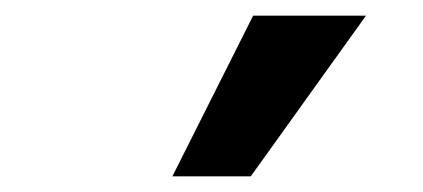

<svg xmlns="http://www.w3.org/2000/svg" viewBox="-20 -780 540 245"><path d="M200 -555 303 -760H447L300 -555Z"/></svg>

Font: Nunito Sans 12pt ExtraBold
Style: Regular
Weight: 800
Designer: Vernon Adams
Foundry: Vernon Adams
Version: Version 3.101;gftools[0.9.27]